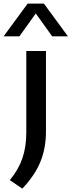

<svg xmlns="http://www.w3.org/2000/svg" viewBox="-66 -832 403 1084"><path d="M-10.5 185Q38.5 125.5 60.5 61.5Q82.5 -2.5 82.5 -85.5V-544H193.5V-90Q193.5 4.5 162.2 81.2Q131 158 60 233ZM317.5 -627H228.5L136 -756L43.5 -627H-45.5L90 -811.5H182Z"/></svg>

Font: Encode Sans Expanded Medium
Style: Regular
Weight: 500
Width: 7
Designer: Multiple Designers
Foundry: Impallari Type
Version: Version 2.000